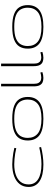

<svg xmlns="http://www.w3.org/2000/svg" viewBox="1288 -2068 790 3405"><g transform="rotate(-90 1682.5 -365.0)"><path d="M70 -251Q70 -344 119.5 -409Q169 -474 259 -508Q349 -542 471 -542Q516 -542 567.5 -537Q619 -532 670 -524Q721 -516 763 -505L757 -471Q714 -482 664 -490Q614 -498 563.5 -502.5Q513 -507 472 -507Q363 -507 283 -478Q203 -449 159 -392.5Q115 -336 115 -252Q115 -140 209 -82Q303 -24 475 -24Q544 -24 623 -35.5Q702 -47 771 -64L778 -31Q710 -13 626.5 -1.5Q543 10 467 10Q275 10 172.5 -57.5Q70 -125 70 -251Z M894 -268Q894 -353 931 -414.5Q968 -476 1052.5 -509Q1137 -542 1280 -542Q1423 -542 1507.5 -509Q1592 -476 1629 -414.5Q1666 -353 1666 -268Q1666 -130 1573.5 -60Q1481 10 1280 10Q1079 10 986.5 -60Q894 -130 894 -268ZM940 -268Q940 -152 1019.5 -88Q1099 -24 1280 -24Q1461 -24 1540.5 -88Q1620 -152 1620 -268Q1620 -340 1588.5 -394Q1557 -448 1483 -477.5Q1409 -507 1280 -507Q1152 -507 1077.5 -477.5Q1003 -448 971.5 -394Q940 -340 940 -268Z M1899 -740V-164Q1899 -106 1915 -77Q1931 -48 1956 -38Q1981 -28 2010 -28Q2033 -28 2056.5 -32.5Q2080 -37 2100 -43L2107 -8Q2085 0 2058 5Q2031 10 2002 10Q1962 10 1928.5 -3.5Q1895 -17 1874.5 -54Q1854 -91 1854 -163V-740Z M2257 -740V-164Q2257 -106 2273 -77Q2289 -48 2314 -38Q2339 -28 2368 -28Q2391 -28 2414.5 -32.5Q2438 -37 2458 -43L2465 -8Q2443 0 2416 5Q2389 10 2360 10Q2320 10 2286.5 -3.5Q2253 -17 2232.5 -54Q2212 -91 2212 -163V-740Z M2523 -268Q2523 -353 2560 -414.5Q2597 -476 2681.5 -509Q2766 -542 2909 -542Q3052 -542 3136.5 -509Q3221 -476 3258 -414.5Q3295 -353 3295 -268Q3295 -130 3202.5 -60Q3110 10 2909 10Q2708 10 2615.5 -60Q2523 -130 2523 -268ZM2569 -268Q2569 -152 2648.5 -88Q2728 -24 2909 -24Q3090 -24 3169.5 -88Q3249 -152 3249 -268Q3249 -340 3217.5 -394Q3186 -448 3112 -477.5Q3038 -507 2909 -507Q2781 -507 2706.5 -477.5Q2632 -448 2600.5 -394Q2569 -340 2569 -268Z"/></g></svg>

Font: Georama ExtraExtended ExtraLight
Style: Regular
Weight: 200
Width: 8
Designer: Jean-Baptiste Levee
Foundry: Production Type
Version: Version 1.000